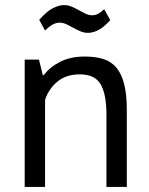

<svg xmlns="http://www.w3.org/2000/svg" viewBox="-20 -734 587 754"><path d="M77 0ZM398 0V-285Q398 -363 375.5 -402.5Q353 -442 293 -442Q240 -442 205.5 -413.5Q171 -385 157 -342V0H77V-500H133L148 -439H152Q176 -471 216.5 -491.5Q257 -512 313 -512Q354 -512 385 -502.5Q416 -493 436.5 -469Q457 -445 467.5 -404.5Q478 -364 478 -302V0ZM134 -656Q163 -689 187 -701.5Q211 -714 231 -714Q248 -714 262.5 -707.5Q277 -701 290.5 -693.5Q304 -686 316.5 -680Q329 -674 343 -674Q365 -674 389 -698L413 -655Q387 -626 365.5 -615.5Q344 -605 326 -605Q310 -605 296 -611Q282 -617 268.5 -624.5Q255 -632 241.5 -638.5Q228 -645 214 -645Q201 -645 187.5 -638Q174 -631 157 -614Z"/></svg>

Font: PT Sans
Style: Regular
Weight: 400
Version: Version 2.003W OFL; ttfautohint (v1.6)